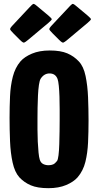

<svg xmlns="http://www.w3.org/2000/svg" viewBox="-20 -974 513 1004"><path d="M437.7 -893.1Q455.6 -877.8 455.6 -873.6Q455.6 -869.3 437.7 -854L333.2 -766.5Q317 -752.9 311.1 -751.2Q305.1 -749.5 289.8 -764.8L255.8 -798.8Q239.7 -814.9 238 -820.5Q236.3 -826 251.6 -842.1L340.8 -937.3Q352.7 -950.1 357.8 -953.1Q362.9 -956 376.5 -944.1ZM232.7 -893.1Q250.6 -877.8 250.6 -873.6Q250.6 -869.3 232.7 -854L128.2 -766.5Q112 -752.9 106.1 -751.2Q100.1 -749.5 84.8 -764.8L50.8 -798.8Q34.7 -814.9 33 -820.5Q31.3 -826 46.6 -842.1L135.8 -937.3Q147.7 -950.1 152.8 -953.1Q157.9 -956 171.5 -944.1ZM233 10Q176 10 141 -5Q106 -20 81 -47Q57 -74 46 -124Q35 -174 32.5 -235.5Q30 -297 30 -357Q30 -416 32.5 -471Q35 -526 47 -573Q59 -620 87 -653Q108 -677 147 -693.5Q186 -710 240 -710Q297 -710 332 -695Q367 -680 392 -653Q417 -627 427.5 -576.5Q438 -526 440.5 -465Q443 -404 443 -343Q443 -285 440.5 -229.5Q438 -174 426.5 -127.5Q415 -81 386 -47Q365 -23 326 -6.5Q287 10 233 10ZM239 -590Q211 -590 193 -563Q187 -554 183.5 -529.5Q180 -505 178.5 -473.5Q177 -442 176.5 -410Q176 -378 176 -354Q176 -329 176 -297Q176 -265 177.5 -233.5Q179 -202 181.5 -176.5Q184 -151 188 -139Q193 -123 205.5 -116.5Q218 -110 234 -110Q248 -110 258 -114.5Q268 -119 278 -132Q283 -138 286 -162.5Q289 -187 290 -220.5Q291 -254 291.5 -288Q292 -322 292 -346Q292 -371 292 -403.5Q292 -436 291 -468Q290 -500 287.5 -525Q285 -550 281 -561Q270 -590 239 -590Z"/></svg>

Font: Railroad Gothic CC
Style: Bold
Weight: 700
Designer: indestructible type*
Foundry: Cowboy Collective
Version: Version 1.000